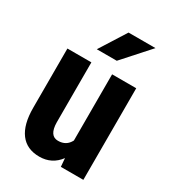

<svg xmlns="http://www.w3.org/2000/svg" viewBox="-184 -849 861 959"><g transform="rotate(30 246.0 -370.0)"><path d="M310.1 -48.3Q267.1 9.8 194.8 9.8Q122.1 9.8 84.5 -40.3Q46.9 -90.3 46.9 -186V-528.3H185.1V-182.6Q186 -105.5 236.3 -105.5Q283.7 -105.5 304.7 -146.5V-528.3H443.8V0H314ZM271.5 -750H426.8L291 -598.6H175.8Z"/></g></svg>

Font: TypoPRO Roboto
Style: Bold
Weight: 700
Designer: Google
Version: Version 2.136; 2016